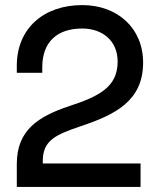

<svg xmlns="http://www.w3.org/2000/svg" viewBox="-20 -734 622 754"><path d="M46 -476V-448H146V-470C146 -568 203 -622 303 -622C381 -622 442 -575 442 -492C442 -393 370 -356 254 -318C127 -276 46 -221 46 -90V0H532V-92H148V-102C148 -182 198 -205 296 -238C431 -283 542 -337 542 -488C542 -624 441 -714 303 -714C150 -714 46 -621 46 -476Z"/></svg>

Font: Space Text Medium
Style: Regular
Weight: 500
Designer: Florian Karsten (Space Text), Colophon Foundry (Space Mono)
Foundry: Florian Karsten
Version: Version 1.003;PS 001.003;hotconv 1.0.88;makeotf.lib2.5.64775